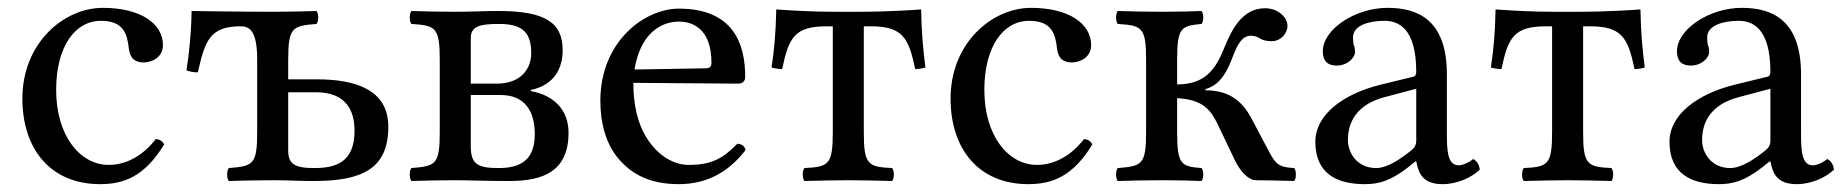

<svg xmlns="http://www.w3.org/2000/svg" viewBox="-20 -459 4693 489"><path d="M398 -91C394 -100 386 -104 377 -105C343 -61 300 -39 257 -39C184 -39 123 -113 123 -230C123 -340 171 -406 237 -406C296 -406 304 -371 308 -336C311 -309 325 -300 346 -300C367 -300 395 -313 395 -344C395 -399 338 -439 242 -439C143 -439 37 -350 37 -208C37 -79 109 10 235 10C295 10 348 -9 398 -91Z M635 -307V-122C635 -39 624 -36 563 -31C557 -25 557 -4 563 2C596 1 631 0 675 0C716 0 738 2 779 2C902 2 969 -29 969 -136C969 -230 887 -257 786 -257H714V-306C714 -390 725 -393 786 -398C792 -404 792 -425 786 -431C752 -430 718 -429 674 -429C594 -429 468 -431 468 -431C467 -373 462 -326 455 -280C463 -277 473 -274 484 -275C502 -357 516 -392 593 -392C616 -392 635 -380 635 -307ZM883 -126C883 -44 833 -31 780 -31C731 -31 714 -41 714 -76V-224H785C860 -224 883 -179 883 -126Z M1139 -429C1096 -429 1061 -430 1028 -431C1022 -425 1022 -404 1028 -398C1089 -394 1100 -390 1100 -307V-122C1100 -39 1089 -36 1028 -31C1022 -25 1022 -4 1028 2C1061 1 1096 0 1140 0C1177 0 1210 2 1277 2C1363 2 1428 -22 1428 -121C1428 -177 1393 -216 1332 -227V-230C1378 -239 1413 -271 1413 -331C1413 -401 1370 -431 1249 -431C1208 -431 1182 -429 1139 -429ZM1179 -217H1255C1316 -217 1342 -177 1342 -117C1342 -50 1304 -31 1250 -31C1198 -31 1179 -40 1179 -86ZM1179 -246V-362C1179 -392 1202 -398 1250 -398C1302 -398 1333 -384 1333 -324C1333 -284 1307 -246 1245 -246Z M1858 -93C1821 -55 1792 -39 1734 -39C1698 -39 1656 -60 1625 -111C1605 -144 1593 -190 1593 -248L1859 -246C1871 -246 1878 -252 1878 -263C1878 -347 1848 -437 1709 -437C1622 -437 1509 -354 1509 -202C1509 -146 1523 -92 1556 -54C1590 -14 1637 10 1709 10C1785 10 1839 -25 1879 -77C1876 -87 1870 -92 1858 -93ZM1596 -282C1615 -395 1685 -404 1709 -404C1747 -404 1792 -383 1792 -299C1792 -290 1788 -285 1777 -285Z M2101 -122C2101 -39 2090 -34 2029 -31C2023 -25 2023 -4 2029 2C2068 1 2108 0 2141 0C2175 0 2214 1 2252 2C2258 -4 2258 -25 2252 -31C2191 -34 2180 -39 2180 -122V-392H2197C2278 -392 2294 -364 2311 -283C2324 -283 2337 -287 2337 -287C2331 -333 2327 -377 2326 -435C2303 -433 2228 -429 2178 -429H2103C2053 -429 1997 -432 1957 -435C1956 -377 1952 -333 1945 -287C1945 -287 1959 -283 1972 -283C1989 -364 2004 -392 2086 -392H2101Z M2762 -91C2758 -100 2750 -104 2741 -105C2707 -61 2664 -39 2621 -39C2548 -39 2487 -113 2487 -230C2487 -340 2535 -406 2601 -406C2660 -406 2668 -371 2672 -336C2675 -309 2689 -300 2710 -300C2731 -300 2759 -313 2759 -344C2759 -399 2702 -439 2606 -439C2507 -439 2401 -350 2401 -208C2401 -79 2473 10 2599 10C2659 10 2712 -9 2762 -91Z M3178 0C3178 0 3256 1 3276 2C3282 -4 3282 -25 3276 -31C3237 -33 3229 -41 3212 -73L3167 -158C3142 -205 3107 -229 3050 -229V-232C3089 -243 3106 -278 3121 -318C3133 -349 3145 -368 3166 -368C3175 -368 3183 -365 3189 -361C3195 -357 3206 -354 3219 -354C3241 -354 3259 -373 3259 -393C3259 -415 3235 -438 3202 -438C3144 -438 3117 -384 3098 -337C3076 -282 3049 -244 2978 -244V-307C2978 -390 2989 -393 3040 -398C3046 -404 3046 -425 3040 -431C3016 -430 2978 -429 2938 -429C2895 -429 2860 -430 2827 -431C2821 -425 2821 -404 2827 -398C2888 -394 2899 -390 2899 -307V-122C2899 -39 2888 -36 2827 -31C2821 -25 2821 -4 2827 2C2860 1 2895 0 2939 0C2978 0 3018 1 3040 2C3046 -4 3046 -25 3040 -31C2989 -35 2978 -39 2978 -122V-209C3046 -205 3064 -178 3082 -141L3125 -51C3138 -24 3158 -1 3178 0Z M3587 -48C3593 -17 3604 10 3654 10C3692 10 3728 -7 3749 -27C3747 -39 3743 -48 3732 -54C3725 -48 3708 -38 3695 -38C3666 -38 3665 -77 3665 -123V-270C3665 -412 3587 -439 3514 -439C3432 -439 3349 -385 3349 -328C3349 -304 3361 -292 3384 -292C3413 -292 3431 -313 3431 -326C3431 -333 3430 -340 3428 -344C3427 -347 3426 -353 3426 -364C3426 -395 3468 -406 3506 -406C3540 -406 3587 -389 3587 -276C3587 -269 3584 -265 3581 -264L3495 -243C3399 -219 3330 -166 3330 -98C3330 -16 3386 10 3456 10C3491 10 3521 2 3565 -32L3585 -48ZM3587 -233V-101C3587 -88 3581 -81 3573 -75C3547 -54 3513 -31 3485 -31C3435 -31 3413 -71 3413 -102C3413 -147 3434 -193 3508 -212Z M3933 -122C3933 -39 3922 -34 3861 -31C3855 -25 3855 -4 3861 2C3900 1 3940 0 3973 0C4007 0 4046 1 4084 2C4090 -4 4090 -25 4084 -31C4023 -34 4012 -39 4012 -122V-392H4029C4110 -392 4126 -364 4143 -283C4156 -283 4169 -287 4169 -287C4163 -333 4159 -377 4158 -435C4135 -433 4060 -429 4010 -429H3935C3885 -429 3829 -432 3789 -435C3788 -377 3784 -333 3777 -287C3777 -287 3791 -283 3804 -283C3821 -364 3836 -392 3918 -392H3933Z M4489 -48C4495 -17 4506 10 4556 10C4594 10 4630 -7 4651 -27C4649 -39 4645 -48 4634 -54C4627 -48 4610 -38 4597 -38C4568 -38 4567 -77 4567 -123V-270C4567 -412 4489 -439 4416 -439C4334 -439 4251 -385 4251 -328C4251 -304 4263 -292 4286 -292C4315 -292 4333 -313 4333 -326C4333 -333 4332 -340 4330 -344C4329 -347 4328 -353 4328 -364C4328 -395 4370 -406 4408 -406C4442 -406 4489 -389 4489 -276C4489 -269 4486 -265 4483 -264L4397 -243C4301 -219 4232 -166 4232 -98C4232 -16 4288 10 4358 10C4393 10 4423 2 4467 -32L4487 -48ZM4489 -233V-101C4489 -88 4483 -81 4475 -75C4449 -54 4415 -31 4387 -31C4337 -31 4315 -71 4315 -102C4315 -147 4336 -193 4410 -212Z"/></svg>

Font: Libertinus Math
Style: Regular
Weight: 400
Designer: Philipp H. Poll, Khaled Hosny
Foundry: Caleb Maclennan
Version: Version 7.050;RELEASE